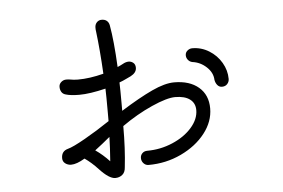

<svg xmlns="http://www.w3.org/2000/svg" viewBox="-46 -639 1093 741"><g transform="rotate(-5 500.0 -268.5)"><path d="M760 -198Q760 -147 725 -102Q690 -57 631 -29Q572 -1 504 -1Q493 -1 485 -9.5Q477 -18 477 -30Q477 -41 484.5 -48.5Q492 -56 504 -56Q555 -56 602 -76Q649 -96 677.5 -128.5Q706 -161 706 -196Q706 -223 686 -238Q666 -253 629 -253Q597 -253 537.5 -226.5Q478 -200 420 -159Q420 -70 412 -1Q411 19 399.5 28.5Q388 38 372 38Q348 38 311 -2Q286 -29 260 -47Q228 -28 207 -28Q194 -28 184 -35.5Q174 -43 174 -56Q174 -83 199 -90Q219 -95 267.5 -122.5Q316 -150 365 -183V-220Q365 -280 364 -309Q302 -294 262 -294Q228 -294 209 -300Q198 -303 193 -311.5Q188 -320 188 -331Q188 -342 196.5 -349.5Q205 -357 216 -357Q226 -357 230 -356Q246 -353 261 -353Q307 -353 361 -367Q356 -460 347 -533Q346 -537 346 -547Q346 -559 353.5 -567Q361 -575 372 -575Q385 -575 392.5 -568.5Q400 -562 402 -551Q413 -490 418 -388Q432 -394 439 -398Q451 -405 462 -405Q472 -405 480 -398.5Q488 -392 488 -379Q488 -360 465 -348Q460 -346 447 -339.5Q434 -333 420 -328Q421 -301 421 -246V-218Q493 -263 543.5 -286.5Q594 -310 630 -310Q690 -310 725 -280Q760 -250 760 -198ZM841 -305Q841 -294 833.5 -285.5Q826 -277 813 -277Q802 -277 795 -285.5Q788 -294 786 -306Q785 -334 761.5 -356Q738 -378 707 -382Q697 -384 690.5 -392Q684 -400 684 -410Q684 -421 692.5 -428Q701 -435 711 -435Q746 -435 776 -416.5Q806 -398 823.5 -368Q841 -338 841 -305ZM358 -28Q362 -81 363 -122Q332 -96 304 -75Q333 -55 358 -28Z"/></g></svg>

Font: Tsukimi Rounded
Style: Regular
Weight: 400
Designer: Takashi Funayama
Foundry: Takashi Funayama
Version: Version 1.032; ttfautohint (v1.8.3)